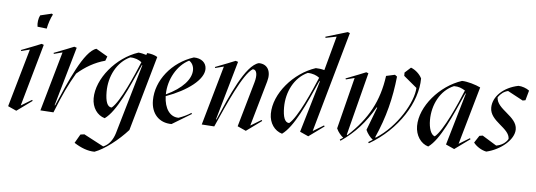

<svg xmlns="http://www.w3.org/2000/svg" viewBox="-59 -951 3907 1400"><g transform="rotate(5 1894.0 -251.0)"><path d="M76 16 189 -66 184 -73 105 -25 234 -480 218 -486 161 -463 71 -428 74 -421 136 -437 14 -12ZM177 -608 245 -600C251 -635 267 -681 281 -706L273 -712L189 -692C177 -670 172 -633 177 -608Z M347 4C403 -136 435 -203 487 -292C547 -344 615 -384 691 -404L703 -436L619 -485C531 -461 431 -224 355 -48H351L475 -480L457 -486L400 -463L310 -428L313 -421L375 -437L251 -2Z M670 264C744 237 842 160 910 84L1066 -464C1048 -476 1016 -485 990 -486L985 -472C966 -478 944 -483 927 -484C767 -432 630 -268 630 -124C630 -56 667 -2 723 14C807 -46 880 -219 959 -395H963L814 116C799 166 770 204 730 220L586 144L557 148L520 212C571 245 622 264 670 264ZM767 -68C735 -68 720 -108 720 -180C720 -292 774 -400 870 -444C906 -444 934 -432 954 -416C914 -320 827 -116 767 -68Z M1212 14 1354 -72 1350 -80C1329 -65 1291 -47 1259 -36C1196 -36 1155 -94 1152 -185C1310 -242 1424 -330 1424 -408C1424 -453 1388 -484 1332 -484C1174 -433 1062 -293 1062 -146C1062 -50 1120 14 1212 14ZM1152 -198C1153 -308 1214 -415 1300 -458C1322 -445 1334 -419 1334 -392C1334 -326 1272 -254 1152 -198Z M1756 16 1869 -66 1864 -73 1785 -25 1880 -356C1902 -431 1872 -484 1808 -484C1712 -460 1612 -224 1536 -48H1532L1656 -480L1638 -486L1581 -463L1491 -428L1494 -421L1556 -437L1432 -2L1524 4C1600 -168 1700 -396 1768 -436C1797 -436 1805 -398 1788 -340L1694 -12Z M2213 16 2326 -66 2321 -73 2242 -25 2450 -760 2434 -766 2274 -718 2276 -710 2356 -726 2288 -475C2267 -481 2243 -484 2225 -484C2065 -432 1927 -272 1927 -124C1927 -56 1965 -2 2021 14C2105 -46 2180 -216 2259 -392L2263 -391L2151 -12ZM2066 -68C2034 -68 2019 -108 2019 -180C2019 -292 2073 -400 2169 -444C2205 -444 2235 -432 2255 -416C2215 -320 2126 -116 2066 -68Z M2450 28C2554 -44 2624 -122 2692 -238L2696 -236L2632 -68C2643 -42 2664 -15 2684 0L2652 20L2658 28C2867 -93 2996 -302 2996 -476C2980 -508 2948 -536 2916 -548L2872 -508V-484L2968 -404C2964 -300 2856 -113 2704 -17L2700 -20C2768 -172 2804 -318 2820 -474L2804 -486L2740 -472C2715 -287 2641 -150 2496 -17L2492 -20L2610 -480L2594 -486L2537 -463L2447 -428L2450 -421L2513 -437L2418 -60C2430 -32 2452 -8 2468 4L2444 20Z M3281 16 3394 -66 3389 -73 3310 -25 3431 -448C3397 -465 3333 -484 3295 -484C3135 -432 2997 -272 2997 -128C2997 -60 3035 -2 3091 14C3175 -46 3248 -219 3327 -395H3331L3219 -12ZM3132 -64C3104 -72 3087 -119 3087 -180C3087 -290 3141 -400 3240 -441C3276 -441 3295 -432 3322 -416C3282 -317 3192 -112 3132 -64Z M3516 14C3620 -10 3716 -90 3716 -166C3716 -262 3564 -300 3564 -388C3583 -415 3606 -433 3636 -440L3748 -380L3768 -384L3788 -456C3768 -472 3733 -484 3708 -484C3600 -462 3524 -390 3524 -308C3524 -208 3670 -172 3670 -92C3655 -64 3622 -42 3584 -36L3480 -100L3456 -96L3422 -44C3443 -16 3482 8 3516 14Z"/></g></svg>

Font: Mazius Display Extra italic
Style: Regular
Weight: 400
Italic angle: -17°
Designer: Alberto Casagrande & Collletttivo
Foundry: Collletttivo
Version: Version 2.000;Glyphs 3.2 (3217)